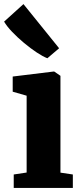

<svg xmlns="http://www.w3.org/2000/svg" viewBox="-27 -917 399 937"><path d="M40 0V-65.5L103 -75V-450L35 -469.5V-543.5L235.5 -568H237.5L268 -547V-74.5L328.5 -65.5V0ZM203.5 -633Q182.5 -641 152.2 -661Q122 -681 90.2 -707.5Q58.5 -734 32.2 -761.5Q6 -789 -7 -811.5L87.5 -897L261.5 -681.5L204.5 -633Z"/></svg>

Font: Merriweather 20pt Black
Style: Regular
Weight: 900
Version: Version 2.100